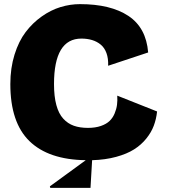

<svg xmlns="http://www.w3.org/2000/svg" viewBox="-20 -786 815 925"><path d="M222.2 119.1 220.2 111.8 393.1 -14.2Q213.9 -16.6 121.8 -106.2Q29.8 -195.8 29.8 -380.9Q29.8 -458 50 -522.9Q70.3 -587.9 103.8 -631.8Q137.2 -675.8 181.2 -706.8Q225.1 -737.8 271.7 -752Q318.4 -766.1 365.2 -766.1Q512.7 -766.1 598.4 -709.5Q684.1 -652.8 693.8 -533.2L501 -469.2Q502.4 -504.4 492.9 -530.3Q483.4 -556.2 465.3 -571Q447.3 -585.9 423.8 -593Q400.4 -600.1 372.1 -600.1Q240.2 -600.1 240.2 -380.9Q240.2 -321.3 251.5 -279.8Q262.7 -238.3 284.7 -214.4Q306.6 -190.4 335.7 -180.2Q364.7 -169.9 403.8 -169.9Q439.5 -169.9 466.1 -179.2Q492.7 -188.5 508.1 -203.4Q523.4 -218.3 532.2 -239.3Q541 -260.3 543.7 -280.8Q546.4 -301.3 544.9 -325.2L736.8 -249Q732.9 -212.4 720.9 -180.4Q709 -148.4 684.6 -118.2Q660.2 -87.9 625.7 -66.2Q591.3 -44.4 539.6 -30.3Q487.8 -16.1 423.8 -14.2L416 119.1Z"/></svg>

Font: Mayenne Sans Regular
Style: Regular
Weight: 600
Width: 6
Designer: Jérémy Landes — Studio Triple
Foundry: Jérémy Landes — Studio Triple
Version: Version 1.001;hotconv 1.0.109;makeotfexe 2.5.65596